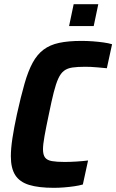

<svg xmlns="http://www.w3.org/2000/svg" viewBox="-20 -892 557 920"><path d="M238 8Q165 8 119.5 -6Q74 -20 53 -53Q32 -86 32 -143Q32 -180 39.5 -229.5Q47 -279 61 -344Q80 -430 97.5 -491Q115 -552 136.5 -591.5Q158 -631 188.5 -654Q219 -677 263 -686.5Q307 -696 370 -696Q397 -696 424.5 -694Q452 -692 476.5 -688.5Q501 -685 517 -680L492 -565Q469 -567 449.5 -569Q430 -571 414.5 -571.5Q399 -572 387 -572Q351 -572 327 -568.5Q303 -565 287 -553Q271 -541 259.5 -516Q248 -491 237.5 -449.5Q227 -408 214 -344Q201 -283 193.5 -241Q186 -199 186 -177Q186 -150 196 -137Q206 -124 229 -120Q252 -116 290 -116Q316 -116 347.5 -118Q379 -120 402 -123L377 -8Q360 -3 336 0.5Q312 4 286.5 6Q261 8 238 8ZM311 -767 333 -872H451L429 -767Z"/></svg>

Font: Saira SemiCondensed
Style: Bold Italic
Weight: 700
Width: 4
Italic angle: -12°
Designer: Hector Gatti with collaboration of the Omnibus-Type team
Foundry: Omnibus-Type
Version: Version 1.101